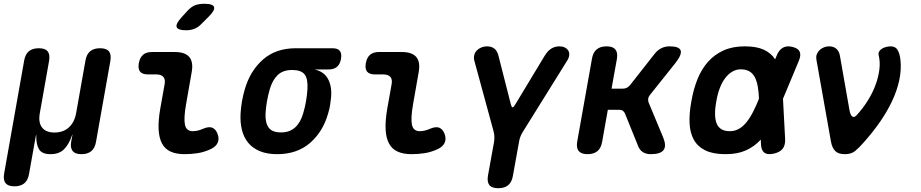

<svg xmlns="http://www.w3.org/2000/svg" viewBox="-48 -805 4868 1015"><path d="M28.1 180Q-4.4 180 -18.1 163.7Q-31.8 147.5 -26.4 114L79.6 -484Q85 -517.5 104.3 -533.7Q123.6 -550 157.1 -550Q190.6 -550 203.8 -533.7Q217 -517.5 211.6 -484L162.5 -207Q153.6 -158 174 -131.2Q194.3 -104.4 239.8 -104.4Q286 -104.4 315.8 -131.2Q345.6 -158 354.5 -207L403.6 -484Q409 -517.5 428.3 -533.7Q447.6 -550 481.1 -550Q514.6 -550 527.8 -533.7Q541 -517.5 535.6 -484L459.6 -55.7Q454.2 -22.5 434.9 -6.3Q415.6 10 382.4 10Q349.9 10 336.3 -6.3Q322.8 -22.5 328.2 -55.7L333.7 -85Q335.7 -95 334.8 -95Q334 -95 331 -85Q315.3 -40 289.6 -15Q264 10 219.2 10Q174.4 10 158.8 -15Q143.2 -40 143.8 -85Q143.8 -95 143.5 -95Q143.1 -95 141.1 -85L105.6 114Q100.2 147.5 80.9 163.7Q61.6 180 28.1 180Z M936 -256.2Q922.6 -180.7 929.6 -146.1Q936.6 -111.5 971.3 -111.5Q983.4 -111.5 996.7 -114.5Q1010 -117.4 1025.6 -124.3Q1056.7 -137.7 1074.9 -129.6Q1093 -121.5 1102.1 -97.6Q1112.2 -70.6 1102.6 -50.1Q1093 -29.5 1066.7 -17.1Q1032.4 -1 998.4 4.5Q964.3 10 927.7 10Q884.3 10 854.4 -3.4Q824.6 -16.7 808.7 -46Q792.8 -75.3 790.5 -121.6Q788.2 -167.8 799.6 -232.9L821.9 -357.6Q827.3 -384.6 816 -398.1Q804.7 -411.6 777.7 -411.6H734.5Q704.7 -411.6 692.7 -426.3Q680.7 -441 685.8 -470.8Q691.2 -500.6 708.1 -515.3Q725 -530 754.8 -530H876Q931 -530 953.1 -503.1Q975.2 -476.3 965.1 -422ZM1017.4 -679.1Q999.8 -660.5 979.9 -652.8Q959.9 -645 936.9 -645Q891.6 -645 885.8 -662.3Q880.1 -679.5 913.9 -716L944.2 -748.9Q965.3 -771.3 985.6 -778.1Q1005.9 -785 1032.7 -785Q1078.6 -785 1083.8 -767.4Q1089 -749.9 1053.9 -715.5Z M1613.8 -437.9Q1663.9 -427.4 1685.6 -388.3Q1707.3 -349.2 1702.3 -291Q1700.3 -270 1697 -249Q1693.6 -228 1687.1 -207Q1660.1 -109.5 1591.5 -49.8Q1522.9 10 1417.1 10Q1364.2 10 1326.2 -5.7Q1288.2 -21.4 1264.6 -49.6Q1241 -77.8 1230.9 -118.2Q1220.9 -158.6 1223.9 -207Q1225.9 -238.5 1231.3 -270Q1236.8 -301.5 1246.1 -333Q1274.5 -430.8 1342.4 -490.4Q1410.3 -550 1516.1 -550H1708.8Q1737.2 -550 1748.3 -536.3Q1759.4 -522.7 1754.7 -494.3Q1750 -465.9 1733.8 -451.9Q1717.6 -437.9 1689.2 -437.9ZM1437.4 -105Q1461.5 -105 1480.1 -111.9Q1498.8 -118.8 1512.9 -132Q1527.1 -145.1 1537.6 -163.9Q1548.2 -182.6 1555.1 -207Q1564.4 -238.5 1569.8 -270Q1575.3 -301.5 1577.3 -333Q1580.6 -388.8 1562.1 -411.9Q1543.7 -435 1495.8 -435Q1447.9 -435 1420.1 -408.4Q1392.3 -381.8 1378.1 -333Q1368.8 -301.5 1363.4 -270Q1357.9 -238.5 1355.9 -207Q1353.3 -158.2 1371.4 -131.6Q1389.5 -105 1437.4 -105Z M2136 -256.2Q2122.6 -180.7 2129.6 -146.1Q2136.6 -111.5 2171.3 -111.5Q2183.4 -111.5 2196.7 -114.5Q2210 -117.4 2225.6 -124.3Q2256.7 -137.7 2274.9 -129.6Q2293 -121.5 2302.1 -97.6Q2312.2 -70.6 2302.6 -50.1Q2293 -29.5 2266.7 -17.1Q2232.4 -1 2198.4 4.5Q2164.3 10 2127.7 10Q2084.3 10 2054.4 -3.4Q2024.6 -16.7 2008.7 -46Q1992.8 -75.3 1990.5 -121.6Q1988.2 -167.8 1999.6 -232.9L2021.9 -357.6Q2027.3 -384.6 2016 -398.1Q2004.7 -411.6 1977.7 -411.6H1934.5Q1904.7 -411.6 1892.7 -426.3Q1880.7 -441 1885.8 -470.8Q1891.2 -500.6 1908.1 -515.3Q1925 -530 1954.8 -530H2076Q2131 -530 2153.1 -503.1Q2175.2 -476.3 2165.1 -422Z M2586 190Q2552.5 190 2539.3 173.7Q2526.1 157.5 2531.5 124L2563.9 -55.4Q2565.9 -69.8 2565.4 -83.2Q2564.9 -96.6 2561.6 -109.7L2459.2 -485.5Q2455.5 -501.1 2459.5 -515Q2463.6 -528.9 2473.1 -538.7Q2482.6 -548.5 2496.7 -554.2Q2510.8 -560 2525.8 -560Q2549.7 -560 2565.1 -548.4Q2580.5 -536.8 2587.2 -509.9L2653.3 -250.6Q2657 -237.5 2661.9 -237.5Q2666.7 -237.5 2674.7 -250.6L2831.2 -509.9Q2847.6 -536.8 2866.9 -548.4Q2886.3 -560 2910.2 -560Q2925.2 -560 2937.1 -554.2Q2949 -548.5 2955.5 -538.7Q2961.9 -528.9 2961.2 -515Q2960.5 -501.1 2951 -485.5L2717 -109.7Q2708.6 -96.6 2703.3 -83.2Q2697.9 -69.8 2695.9 -55.4L2663.5 124Q2658.1 157.5 2638.8 173.7Q2619.5 190 2586 190Z M3057.8 10Q3025.3 10 3011.6 -6.3Q2997.9 -22.5 3003.3 -56L3081.3 -494Q3086.7 -527.5 3106 -543.7Q3125.3 -560 3158.8 -560Q3191.3 -560 3205 -543.7Q3218.7 -527.5 3213.3 -494L3184.9 -336.3H3244.7Q3256.8 -336.3 3266.4 -341.4Q3275.9 -346.4 3283.9 -356.5L3410.2 -517.3Q3426.4 -539 3446.8 -549.5Q3467.3 -560 3492.3 -560Q3541.7 -560 3549.9 -539.1Q3558 -518.3 3525.3 -475.3L3388.1 -303.3Q3380.1 -293.2 3378.6 -282.9Q3377.1 -272.7 3381.1 -262.6L3458.4 -77Q3475.9 -33.3 3459.8 -11.7Q3443.7 10 3392.3 10Q3367.6 10 3350.5 -0.9Q3333.5 -11.7 3325.1 -33.7L3256.2 -204.2Q3252.2 -214.3 3244.5 -219.5Q3236.8 -224.7 3224.7 -224.7H3165.3L3135.3 -56Q3129.9 -22.5 3110.6 -6.3Q3091.3 10 3057.8 10Z M4102.7 -67.7Q4103.7 -36.3 4089 -18.1Q4074.3 0.2 4042.2 7.3Q4009.8 14.4 3993.2 2.5Q3976.7 -9.3 3975 -40.7L3964.6 -277.3Q3963.3 -317.3 3958 -347.4Q3952.7 -377.6 3941.7 -397.9Q3930.8 -418.2 3912.7 -428.3Q3894.6 -438.5 3867.4 -438.5Q3844.1 -438.5 3823.5 -426.5Q3802.9 -414.5 3786.2 -392.7Q3769.5 -371 3757.4 -339.7Q3745.3 -308.5 3739 -270H3607Q3618 -334 3639.4 -387Q3660.8 -440 3695.1 -478.5Q3729.4 -517 3777.2 -538.5Q3825.1 -560 3889 -560Q3950.8 -560 3989.1 -542.6Q4027.4 -525.1 4048.7 -492.7Q4070 -460.2 4078.4 -413.8Q4086.8 -367.3 4089.8 -309.3ZM4057.1 -509.3Q4069.2 -540.7 4090.1 -552.5Q4111.1 -564.4 4140.5 -557.3Q4170.9 -550.2 4179.4 -531.9Q4187.8 -513.7 4174.6 -482.3L4080.4 -257Q4056.4 -199 4031 -150Q4005.6 -101 3972.5 -65.5Q3939.4 -30 3895.1 -10Q3850.8 10 3788 10Q3721.6 10 3680.7 -10Q3639.9 -30 3619.8 -66.5Q3599.7 -103 3597.3 -154.5Q3595 -206 3607 -270H3739Q3731.7 -232.2 3732.1 -202.6Q3732.4 -173 3740.4 -152.8Q3748.3 -132.5 3765.5 -122Q3782.6 -111.5 3809.6 -111.5Q3836.8 -111.5 3858.9 -124.2Q3880.9 -136.9 3899.4 -160.3Q3918 -183.6 3934.4 -216.3Q3950.8 -249 3966.8 -289Z M4267.9 -489.8Q4265.2 -506.1 4270.3 -518.9Q4275.4 -531.8 4285.5 -541Q4295.7 -550.3 4308.7 -555.1Q4321.7 -560 4334.4 -560Q4358.7 -560 4373 -547.5Q4387.3 -535 4391.7 -513.1L4442.2 -225.6Q4446.9 -197.3 4457 -189.5Q4467 -181.6 4480.1 -195.3Q4513 -231 4538.5 -271.6Q4564.1 -312.1 4579.8 -354.2Q4595.6 -396.3 4600.7 -436.9Q4605.8 -477.4 4597.1 -513.1Q4594.7 -524.2 4599.6 -532.8Q4604.5 -541.4 4613.8 -547.3Q4623.1 -553.2 4635.9 -556.6Q4648.8 -560 4660.6 -560Q4685.7 -560 4696.9 -541.2Q4708 -522.4 4712.1 -489.8Q4717.8 -436 4705.9 -380.8Q4693.9 -325.7 4668 -270.5Q4642 -215.4 4603.8 -160.3Q4565.5 -105.1 4517.3 -51.3Q4493 -23.6 4472.7 -6.8Q4452.4 10 4418 10Q4383.9 10 4367.5 -6.6Q4351.2 -23.1 4345.1 -54.8Z"/></svg>

Font: Maple Mono
Style: Italic
Weight: 400
Italic angle: -10°
Monospace: yes
Designer: subframe7536
Version: Version 7.300